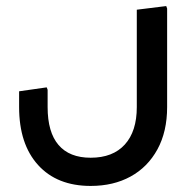

<svg xmlns="http://www.w3.org/2000/svg" viewBox="-20 -382 624 633"><path d="M279 231Q168 231 105.5 162Q43 93 43 -29H137Q137 54 173 96Q209 138 279 138Q352 138 391.5 94.5Q431 51 431 -29H531Q531 52 499 110.5Q467 169 410.5 200Q354 231 279 231ZM43 -29V-81L134 -94L137 -86V-29ZM431 -29V-350L528 -362L531 -354V-29Z"/></svg>

Font: Fustat SemiBold
Style: Regular
Weight: 600
Designer: Mohamed Gaber, Khaled Hosny, Laura Garcia Mut
Foundry: Kief Type Foundry, Alif Type Foundry, Hard Type Foundry
Version: Version 1.007